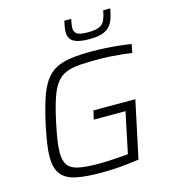

<svg xmlns="http://www.w3.org/2000/svg" viewBox="-131 -1017 1002 1129"><g transform="rotate(-15 370.0 -452.0)"><path d="M348 8Q254 8 193.5 -4.5Q133 -17 104 -53.5Q75 -90 75 -161Q75 -196 82 -241.5Q89 -287 101 -345Q121 -437 141.5 -499.5Q162 -562 189 -601Q216 -640 254 -660.5Q292 -681 346 -688.5Q400 -696 475 -696Q514 -696 557.5 -693.5Q601 -691 642.5 -686.5Q684 -682 713 -677L703 -625Q671 -630 636 -633.5Q601 -637 569 -639Q537 -641 513 -641Q443 -641 392 -638Q341 -635 305.5 -621Q270 -607 245.5 -576Q221 -545 202 -489Q183 -433 164 -344Q152 -287 145.5 -244Q139 -201 139 -168Q139 -118 159 -91.5Q179 -65 225.5 -56Q272 -47 349 -47Q372 -47 404 -48.5Q436 -50 468.5 -52.5Q501 -55 524 -57L576 -305H383L395 -358H650L576 -10Q540 -5 499.5 -0.5Q459 4 420 6Q381 8 348 8ZM483 -769Q433 -769 405.5 -778Q378 -787 367 -804Q356 -821 356 -843Q356 -859 359 -876Q362 -893 366 -912H408Q405 -896 402.5 -882.5Q400 -869 400 -858Q400 -834 416.5 -822Q433 -810 483 -810Q531 -810 554 -821Q577 -832 587 -855.5Q597 -879 603 -912H646Q640 -880 631.5 -854Q623 -828 607 -809Q591 -790 561.5 -779.5Q532 -769 483 -769Z"/></g></svg>

Font: Saira SemiExpanded Light
Style: Italic
Weight: 300
Width: 6
Italic angle: -12°
Designer: Hector Gatti with collaboration of the Omnibus-Type team
Foundry: Omnibus-Type
Version: Version 1.101